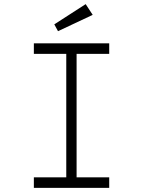

<svg xmlns="http://www.w3.org/2000/svg" viewBox="-20 -910 693 930"><path d="M144 0V-51H301V-649H144V-700H509V-649H351V-51H509V0ZM261 -759 243 -792 395 -890 429 -838Z"/></svg>

Font: Lexend Mega ExtraLight
Style: Regular
Weight: 250
Version: Version 1.007